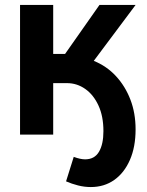

<svg xmlns="http://www.w3.org/2000/svg" viewBox="-20 -544 595 776"><path d="M359 -298Q411 -277 448.5 -236.5Q486 -196 507 -141.5Q528 -87 528 -21Q528 50 505 102.5Q482 155 441.5 183.5Q401 212 347 212Q321 212 295.5 205.5Q270 199 247 189L278 90Q305 100 324 100Q362 100 380 69.5Q398 39 398 -14Q398 -74 378 -117.5Q358 -161 324.5 -184.5Q291 -208 251 -208H195V0H61V-524H195V-326H228Q232 -326 236 -326Q240 -326 243 -326L382 -524H528Z"/></svg>

Font: YasnoRaleway
Style: Bold
Weight: 700
Designer: Matt McInerney, Pablo Impallari, Rodrigo Fuenzalida
Foundry: Matt McInerney, Pablo Impallari, Rodrigo Fuenzalida
Version: Version 4.026